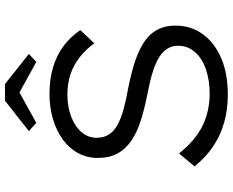

<svg xmlns="http://www.w3.org/2000/svg" viewBox="-102 -824 936 772"><g transform="rotate(-90 366.0 -438.0)"><path d="M372 10Q311 10 258.5 -5Q206 -20 162 -50Q118 -80 83 -124L135 -186Q188 -120 246.5 -91.5Q305 -63 376 -63Q429 -63 473 -78Q517 -93 542.5 -122Q568 -151 568 -189Q568 -215 556 -233.5Q544 -252 523.5 -265Q503 -278 476 -287.5Q449 -297 420 -303.5Q391 -310 361 -316Q306 -327 261 -342Q216 -357 183.5 -380Q151 -403 134 -435Q117 -467 117 -513Q117 -556 136.5 -592Q156 -628 191 -653.5Q226 -679 273 -693Q320 -707 374 -707Q434 -707 482 -692.5Q530 -678 567 -650.5Q604 -623 631 -583L578 -527Q553 -561 522 -585.5Q491 -610 453.5 -622.5Q416 -635 373 -635Q323 -635 283.5 -620Q244 -605 221 -578.5Q198 -552 198 -517Q198 -489 211 -468.5Q224 -448 249 -434Q274 -420 311.5 -409.5Q349 -399 395 -391Q447 -381 493 -367Q539 -353 574.5 -332Q610 -311 629.5 -278.5Q649 -246 649 -200Q649 -138 614.5 -90.5Q580 -43 518 -16.5Q456 10 372 10ZM258 -760 225 -790 347 -886H414L535 -790L503 -760L365 -836H395Z"/></g></svg>

Font: Lexend Exa Light
Style: Regular
Weight: 300
Designer: Bonnie Shaver-Troup, Thomas Jockin
Foundry: Lexend
Version: Version 1.007